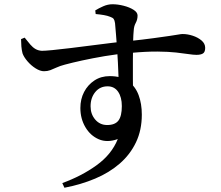

<svg xmlns="http://www.w3.org/2000/svg" viewBox="-20 -812 1040 903"><path d="M273 49Q364 16 434.5 -35Q505 -86 534 -158Q484 -140 444.5 -157Q405 -174 381.5 -214Q358 -254 358 -304Q358 -346 375.5 -379.5Q393 -413 424 -433.5Q455 -454 496 -454Q551 -454 584 -429.5Q617 -405 632 -364.5Q647 -324 647 -273Q647 -200 619.5 -142.5Q592 -85 543 -42.5Q494 0 427.5 28Q361 56 283 71ZM484 -224Q521 -224 537 -245Q553 -266 553 -313Q553 -355 535.5 -380.5Q518 -406 486 -406Q450 -406 428 -379Q406 -352 406 -312Q406 -275 428 -249.5Q450 -224 484 -224ZM187 -477Q169 -477 147.5 -490.5Q126 -504 109 -524Q92 -544 86 -561Q82 -576 80.5 -594Q79 -612 79 -628L96 -635Q111 -616 122.5 -602.5Q134 -589 147 -581.5Q160 -574 177 -573Q191 -573 227.5 -576.5Q264 -580 312.5 -586Q361 -592 412 -598.5Q463 -605 507.5 -610.5Q552 -616 580 -618Q655 -626 702 -632.5Q749 -639 777 -643Q805 -647 818.5 -649.5Q832 -652 839 -652Q862 -652 886.5 -644Q911 -636 928 -621.5Q945 -607 945 -587Q945 -567 934.5 -560.5Q924 -554 904 -554Q890 -554 867 -557.5Q844 -561 808.5 -565Q773 -569 720.5 -569.5Q668 -570 593 -563Q531 -558 472.5 -548Q414 -538 366 -527.5Q318 -517 285 -508Q262 -502 246 -494.5Q230 -487 216.5 -482Q203 -477 187 -477ZM538 -420Q538 -434 537 -460Q536 -486 534.5 -518.5Q533 -551 530.5 -585.5Q528 -620 525.5 -650.5Q523 -681 521 -703Q519 -717 514.5 -723Q510 -729 498 -733Q486 -738 469 -741Q452 -744 430 -746L428 -763Q444 -773 465.5 -782.5Q487 -792 509 -792Q534 -792 561.5 -785Q589 -778 608 -766Q627 -754 627 -739Q627 -720 618.5 -704.5Q610 -689 609 -670Q607 -652 606 -615Q605 -578 605 -532Q605 -486 605 -439Q605 -392 606 -355Z"/></svg>

Font: Noto Serif TC SemiBold
Style: Regular
Weight: 600
Version: Version 2.002-H1;hotconv 1.1.0;makeotfexe 2.6.0